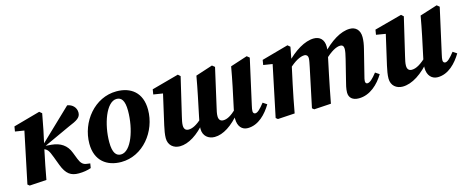

<svg xmlns="http://www.w3.org/2000/svg" viewBox="-34 -952 3436 1418"><g transform="rotate(-15 1684.0 -242.5)"><path d="M51 -3.6 65.4 8 195.3 0C209 -72.4 221.7 -142.9 237.5 -214.3L269.2 -360.7L292.7 -484.2L274 -500L69.6 -443.2L63.4 -405.6L189.9 -385.6L136.9 -414.7L51 -3.6ZM534.1 0 539.8 -34.3 510.9 -38.3C486.2 -41.8 470.2 -56.5 456.6 -91.3L436.4 -143.1C413.4 -205.1 365.3 -235.3 299.8 -241.5L244.1 -246.1L240.4 -238.3L459 -338.8C522.1 -364.8 553 -380.7 553 -420.4C553 -457.7 525.7 -486.8 486 -492.8L223.7 -242L223.1 -229.4L233.7 -225.5C262.5 -214.5 271.4 -202 290.8 -150.2L316.2 -82.9C344.7 -7.8 380.3 15.2 439.3 15.2C474.3 15.2 505.6 10 534.1 0Z M764.9 15.2C930.9 15.2 1054.8 -140.9 1054.8 -307.7C1054.8 -439.4 972.4 -498.5 863.3 -498.5C696.3 -498.5 570.8 -343 570.8 -176C570.8 -44.7 656.3 15.2 764.9 15.2ZM776.6 -39.3C742.3 -39.3 715.7 -64.2 715.7 -149.3C715.7 -284.6 771 -444.1 850.1 -444.1C885.6 -444.1 909.9 -418.7 909.9 -337.8C909.9 -198.1 855.4 -39.3 776.6 -39.3Z M1213.2 15.2C1278.9 15.2 1353.7 -31.5 1421.9 -114.6L1415.5 -146.9C1370.1 -103.5 1335 -87.5 1306.9 -87.5C1287.2 -87.5 1271.8 -97.9 1271.8 -127.6C1271.8 -147.4 1277.1 -169.6 1283.2 -195.4L1351.2 -484.2L1333.9 -500L1127 -443.5L1120.8 -405.6L1245.1 -385.8L1197.7 -417.2L1140.2 -164.6C1132.9 -131.1 1126.4 -97.7 1126.4 -69.4C1126.4 -14.4 1166.1 15.2 1213.2 15.2ZM1478.8 15.2C1544.5 15.2 1615.7 -31.5 1683.8 -114.6L1677.5 -146.9C1632 -103.5 1600.6 -87.5 1572.5 -87.5C1552.8 -87.5 1537.4 -97.9 1537.4 -127.6C1537.4 -147.4 1542.7 -169.6 1548.8 -195.4L1614.3 -484.2L1594.8 -500L1464.7 -457.6C1455.8 -407.3 1446.5 -358.2 1436.3 -309.4L1405.8 -163.2C1398.5 -129.7 1392 -97.7 1392 -69.4C1392 -14.4 1431.7 15.2 1478.8 15.2ZM1731.9 15.2C1814.4 15.2 1876.1 -51.9 1915.6 -117.7L1885.1 -138.1C1851.7 -95.9 1831.1 -75.9 1813.5 -75.9C1803.7 -75.9 1796.3 -83.2 1796.3 -96.5C1796.3 -107 1798.8 -120.8 1803.1 -139.3L1879.9 -484.2L1860.4 -500L1730.3 -457.6C1721.4 -407.3 1712.1 -358.2 1701.9 -309.4L1667.9 -149.7C1661.8 -121.7 1657.9 -101.8 1657.9 -76.2C1657.9 -17.7 1687.5 15.2 1731.9 15.2Z M2581.5 15.2C2667.6 15.2 2734.7 -50.2 2775.1 -117.7L2744.6 -138.1C2711.8 -95.9 2688.5 -75.9 2670.9 -75.9C2661.3 -75.9 2655.2 -82.9 2655.2 -96.2C2655.2 -106.2 2659 -120 2663.9 -139.3L2711 -327.9C2719 -359.5 2723.7 -388.2 2723.7 -415.1C2723.7 -471.2 2690.9 -498.5 2647.7 -498.5C2577.9 -498.5 2498.3 -448.6 2422.9 -367.2L2422.9 -322.7C2474 -373.3 2516.7 -396.5 2547.7 -396.5C2563.4 -396.5 2574 -386.9 2574 -365.3C2574 -348.9 2568.9 -321.7 2560.9 -290.6L2523.7 -141C2515.8 -110.8 2506.9 -78 2506.9 -48.5C2506.9 -8.3 2533.9 15.2 2581.5 15.2ZM2093.3 0C2107 -72.4 2119.7 -142.9 2135.5 -214.3L2167.2 -360.7L2190.7 -484.2L2172 -500L1967.6 -443.2L1961.4 -405.6L2087.9 -385.6L2034.9 -414.7L1949 -3.6L1963.4 8L2093.3 0ZM2370.6 0C2384.3 -72.4 2398 -142.9 2413 -214.3L2439.2 -338.5C2444.9 -366.5 2449.7 -391.8 2449.7 -415.1C2449.7 -471.2 2416.8 -498.5 2373 -498.5C2303.1 -498.5 2221.7 -448.6 2146.1 -368.4L2146.1 -324.2C2198 -374.3 2242.1 -396.5 2274.3 -396.5C2288.4 -396.5 2300 -386.9 2300 -366.9C2300 -350.9 2294.5 -327.8 2289.4 -301.7L2226.6 -3.6L2240.9 8L2370.6 0Z M2916.2 15.2C2988.2 15.2 3068.9 -36.5 3144.9 -129.6L3139.1 -161.9C3084.5 -109 3047.1 -87.5 3013.5 -87.5C2993.8 -87.5 2978.4 -97.9 2978.4 -127.6C2978.4 -147.4 2983.7 -169.6 2989.8 -195.4L3057.8 -484.2L3040.5 -500L2830 -443.5L2823.8 -405.6L2920 -389.5L2901.4 -418.7L2843.2 -164.6C2835.9 -131.1 2829.4 -97.7 2829.4 -69.4C2829.4 -14.4 2869.1 15.2 2916.2 15.2ZM3184.3 15.2C3266.8 15.2 3328.5 -51.9 3368 -117.7L3337.5 -138.1C3304.1 -95.9 3283.5 -75.9 3265.9 -75.9C3256.1 -75.9 3248.7 -83.2 3248.7 -96.5C3248.7 -107 3251.2 -120.8 3255.5 -139.3L3332.3 -484.2L3312.8 -500L3179.1 -457.6C3170.2 -407.3 3160.8 -358.2 3150.7 -309.4L3116.7 -149.7C3110.6 -121.7 3106.7 -101.8 3106.7 -76.2C3106.7 -17.7 3139.9 15.2 3184.3 15.2Z"/></g></svg>

Font: Source Serif Variable
Style: Italic
Weight: 389
Italic angle: -12°
Designer: Frank Grießhammer
Foundry: Adobe Systems Incorporated
Version: Version 3.001;hotconv 1.0.111;makeotfexe 2.5.65597